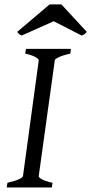

<svg xmlns="http://www.w3.org/2000/svg" viewBox="-20 -832 405 852"><path d="M292 -594.2Q261.2 -587.4 242.7 -579.1Q224.1 -570.8 223.1 -564L151.9 -50.8Q150.9 -44.9 166 -36.4Q181.2 -27.8 212.9 -21L210 0H9.8L13.2 -21Q43.9 -27.8 62.3 -35.9Q80.6 -43.9 82 -50.8L151.9 -564Q152.8 -569.8 137.7 -578.6Q122.6 -587.4 91.8 -594.2L95.2 -615.2H294.9ZM365.2 -690.4Q358.4 -683.6 354.7 -680.4Q351.1 -677.2 342.3 -674.3L218.3 -737.8L76.2 -674.3Q72.3 -676.3 69.8 -677.5Q67.4 -678.7 65.4 -680.4Q63.5 -682.1 61.3 -684.6Q59.1 -687 56.2 -690.4L200.2 -812.5H252.4Z"/></svg>

Font: Akkhara
Style: Italic
Weight: 400
Italic angle: -7°
Designer: J. Victor Gaultney
Version: Version 1.00 June 13, 2006, initial release